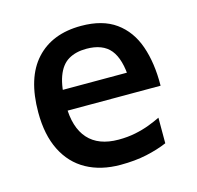

<svg xmlns="http://www.w3.org/2000/svg" viewBox="-84 -601 720 703"><g transform="rotate(-15 276.5 -249.5)"><path d="M290 15Q216 15 161.5 -15Q107 -45 77.5 -104Q48 -163 48 -248Q48 -379 109.5 -446.5Q171 -514 281 -514Q362 -514 412 -478Q462 -442 484.5 -377.5Q507 -313 506 -227H111L108 -305H426L401 -280Q398 -357 369 -392.5Q340 -428 278 -428Q238 -428 210 -411.5Q182 -395 167.5 -355.5Q153 -316 153 -247Q153 -163 192 -119.5Q231 -76 307 -76Q341 -76 370.5 -82Q400 -88 425 -97.5Q450 -107 468 -116V-19Q433 -4 389 5.5Q345 15 290 15Z"/></g></svg>

Font: Maven Pro Medium
Style: Regular
Weight: 500
Designer: Joe Prince
Foundry: Joe Prince
Version: Version 2.103